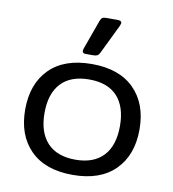

<svg xmlns="http://www.w3.org/2000/svg" viewBox="-82 -783 783 870"><g transform="rotate(10 310.0 -348.5)"><path d="M258 -547Q258 -549 260 -557L309 -693Q313 -704 318.5 -708Q324 -712 338 -712H389Q408 -712 408 -700Q408 -698 404 -688L338 -552Q333 -542 326.5 -538.5Q320 -535 307 -535H273Q258 -535 258 -547ZM47 -240Q47 -358 115 -426.5Q183 -495 310 -495Q436 -495 504.5 -426.5Q573 -358 573 -240Q573 -122 504.5 -53.5Q436 15 310 15Q183 15 115 -53.5Q47 -122 47 -240ZM483 -240Q483 -329 439 -376.5Q395 -424 310 -424Q225 -424 180.5 -376.5Q136 -329 136 -240Q136 -151 180.5 -103Q225 -55 310 -55Q394 -55 438.5 -102.5Q483 -150 483 -240Z"/></g></svg>

Font: Mitr Light
Style: Regular
Weight: 300
Designer: Thanarat Vachiruckul
Foundry: Cadson Demak
Version: Version 1.002